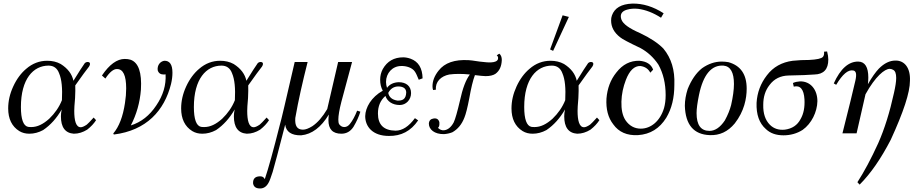

<svg xmlns="http://www.w3.org/2000/svg" viewBox="-20 -754 5194 1086"><path d="M509.7 -89.1C490.3 -67.4 476.6 -53.7 470.9 -49.1C456 -38.9 444.6 -34.3 436.6 -34.3C409.1 -34.3 400 -73.1 400 -126.9C400 -138.3 401.1 -162.3 404.6 -198.9C405.7 -229.7 406.9 -253.7 405.7 -270.9C443.4 -324.6 469.7 -360 483.4 -377.1C486.9 -382.9 489.1 -387.4 489.1 -392C489.1 -400 484.6 -403.4 475.4 -403.4C469.7 -403.4 464 -401.1 459.4 -396.6C448 -380.6 426.3 -347.4 395.4 -297.1C387.4 -334.9 363.4 -366.9 323.4 -392C300.6 -404.6 275.4 -410.3 246.9 -410.3C203.4 -410.3 163.4 -395.4 128 -364.6C99.4 -340.6 74.3 -307.4 54.9 -265.1C35.4 -222.9 26.3 -181.7 26.3 -140.6C26.3 -82.3 46.9 -38.9 89.1 -12.6C106.3 -2.3 124.6 2.3 146.3 2.3C172.6 2.3 198.9 -4.6 224 -18.3C266.3 -46.9 300.6 -85.7 329.1 -134.9C325.7 -120 324.6 -107.4 324.6 -96C324.6 -34.3 348.6 -1.1 397.7 2.3C424 2.3 449.1 -5.7 473.1 -20.6C494.9 -37.7 510.9 -54.9 523.4 -74.3ZM330.3 -187.4C314.3 -147.4 290.3 -113.1 258.3 -82.3C224 -51.4 190.9 -35.4 157.7 -35.4C150.9 -35.4 144 -35.4 138.3 -36.6C112 -42.3 98.3 -80 98.3 -148.6C98.3 -307.4 168 -382.9 254.9 -382.9C283.4 -382.9 304 -368 314.3 -339.4C329.1 -305.1 333.7 -254.9 330.3 -187.4Z M947.4 -278.9C953.1 -302.9 955.4 -323.4 955.4 -342.9C955.4 -389.7 939.4 -411.4 908.6 -410.3C884.6 -405.7 868.6 -384 872 -356.6C876.6 -340.6 888 -332.6 905.1 -332.6C908.6 -332.6 913.1 -332.6 916.6 -333.7C920 -273.1 902.9 -214.9 864 -157.7C826.3 -100.6 778.3 -62.9 720 -44.6C752 -106.3 771.4 -173.7 777.1 -246.9C782.9 -344 763.4 -400 718.9 -416C708.6 -419.4 697.1 -420.6 685.7 -420.6C642.3 -420.6 598.9 -389.7 556.6 -326.9L576 -309.7C600 -346.3 622.9 -364.6 642.3 -363.4C676.6 -363.4 693.7 -326.9 693.7 -253.7C693.7 -227.4 691.4 -200 686.9 -171.4C675.4 -94.9 653.7 -37.7 620.6 1.1L624 6.9C808 -16 909.7 -128 947.4 -278.9Z M1488 -89.1C1468.6 -67.4 1454.9 -53.7 1449.1 -49.1C1434.3 -38.9 1422.9 -34.3 1414.9 -34.3C1387.4 -34.3 1378.3 -73.1 1378.3 -126.9C1378.3 -138.3 1379.4 -162.3 1382.9 -198.9C1384 -229.7 1385.1 -253.7 1384 -270.9C1421.7 -324.6 1448 -360 1461.7 -377.1C1465.1 -382.9 1467.4 -387.4 1467.4 -392C1467.4 -400 1462.9 -403.4 1453.7 -403.4C1448 -403.4 1442.3 -401.1 1437.7 -396.6C1426.3 -380.6 1404.6 -347.4 1373.7 -297.1C1365.7 -334.9 1341.7 -366.9 1301.7 -392C1278.9 -404.6 1253.7 -410.3 1225.1 -410.3C1181.7 -410.3 1141.7 -395.4 1106.3 -364.6C1077.7 -340.6 1052.6 -307.4 1033.1 -265.1C1013.7 -222.9 1004.6 -181.7 1004.6 -140.6C1004.6 -82.3 1025.1 -38.9 1067.4 -12.6C1084.6 -2.3 1102.9 2.3 1124.6 2.3C1150.9 2.3 1177.1 -4.6 1202.3 -18.3C1244.6 -46.9 1278.9 -85.7 1307.4 -134.9C1304 -120 1302.9 -107.4 1302.9 -96C1302.9 -34.3 1326.9 -1.1 1376 2.3C1402.3 2.3 1427.4 -5.7 1451.4 -20.6C1473.1 -37.7 1489.1 -54.9 1501.7 -74.3ZM1308.6 -187.4C1292.6 -147.4 1268.6 -113.1 1236.6 -82.3C1202.3 -51.4 1169.1 -35.4 1136 -35.4C1129.1 -35.4 1122.3 -35.4 1116.6 -36.6C1090.3 -42.3 1076.6 -80 1076.6 -148.6C1076.6 -307.4 1146.3 -382.9 1233.1 -382.9C1261.7 -382.9 1282.3 -368 1292.6 -339.4C1307.4 -305.1 1312 -254.9 1308.6 -187.4Z M2000 -128C1987.4 -96 1973.7 -70.9 1958.9 -52.6C1949.7 -41.1 1939.4 -35.4 1926.9 -35.4C1915.4 -35.4 1906.3 -41.1 1898.3 -51.4C1894.9 -57.1 1893.7 -66.3 1893.7 -77.7C1893.7 -99.4 1899.4 -133.7 1910.9 -178.3L1971.4 -403.4H1892.6L1830.9 -137.1C1804.6 -92.6 1777.1 -60.6 1746.3 -40C1725.7 -27.4 1708.6 -20.6 1693.7 -20.6C1660.6 -20.6 1646.9 -42.3 1650.3 -86.9C1667.4 -185.1 1691.4 -290.3 1720 -403.4H1646.9C1596.6 -185.1 1569.1 -67.4 1563.4 -50.3C1526.9 94.9 1498.3 198.9 1477.7 259.4C1472 246.9 1461.7 242.3 1448 243.4C1422.9 244.6 1410.3 257.1 1411.4 283.4C1414.9 302.9 1427.4 312 1451.4 312C1472 312 1488 300.6 1499.4 278.9C1505.1 269.7 1512 249.1 1522.3 218.3C1532.6 182.9 1556.6 93.7 1593.1 -49.1C1597.7 -9.1 1628.6 12.6 1683.4 11.4C1744 5.7 1796.6 -34.3 1840 -106.3C1838.9 -94.9 1837.7 -84.6 1837.7 -74.3C1837.7 -22.9 1861.7 2.3 1910.9 2.3C1939.4 2.3 1962.3 -10.3 1979.4 -36.6C1997.7 -67.4 2010.3 -96 2018.3 -122.3Z M2370.3 -310.9C2369.1 -369.1 2346.3 -405.7 2302.9 -421.7C2286.9 -427.4 2273.1 -429.7 2260.6 -429.7C2209.1 -429.7 2170.3 -408 2145.1 -363.4C2134.9 -344 2130.3 -324.6 2130.3 -302.9C2130.3 -280 2134.9 -259.4 2145.1 -241.1C2080 -204.6 2046.9 -146.3 2045.7 -97.1C2045.7 -37.7 2088 14.9 2179.4 14.9C2249.1 16 2304 -12.6 2345.1 -73.1L2326.9 -85.7C2292.6 -38.9 2256 -14.9 2217.1 -14.9C2150.9 -16 2117.7 -48 2117.7 -112C2117.7 -153.1 2131.4 -186.3 2160 -211.4C2170.3 -180.6 2200 -160 2241.1 -160C2276.6 -160 2305.1 -189.7 2305.1 -227.4C2305.1 -267.4 2276.6 -289.1 2235.4 -289.1C2206.9 -288 2184 -277.7 2169.1 -257.1C2165.7 -267.4 2163.4 -278.9 2163.4 -290.3C2163.4 -340.6 2200 -380.6 2249.1 -380.6C2277.7 -381.7 2312 -371.4 2326.9 -348.6C2332.6 -340.6 2339.4 -325.7 2348.6 -302.9ZM2277.7 -232C2276.6 -192 2256 -184 2227.4 -185.1C2197.7 -189.7 2180.6 -204.6 2176 -228.6C2188.6 -252.6 2208 -265.1 2234.3 -265.1C2261.7 -264 2276.6 -253.7 2277.7 -232Z M2818.3 -414.9C2818.3 -430.9 2813.7 -442.3 2804.6 -450.3C2803.4 -450.3 2798.9 -446.9 2789.7 -441.1C2796.6 -435.4 2798.9 -428.6 2796.6 -419.4C2793.1 -408 2779.4 -402.3 2757.7 -401.1C2744 -400 2722.3 -402.3 2692.6 -405.7C2657.1 -411.4 2636.6 -413.7 2630.9 -413.7C2552 -418.3 2494.9 -398.9 2460.6 -354.3C2437.7 -325.7 2426.3 -296 2426.3 -266.3C2426.3 -258.3 2427.4 -250.3 2429.7 -244.6L2445.7 -246.9C2441.1 -291.4 2474.3 -323.4 2521.1 -332.6C2555.4 -337.1 2594.3 -337.1 2637.7 -332.6C2614.9 -302.9 2596.6 -253.7 2581.7 -185.1C2566.9 -122.3 2555.4 -81.1 2546.3 -61.7C2531.4 -34.3 2513.1 -19.4 2491.4 -17.1C2478.9 -16 2467.4 -20.6 2457.1 -30.9C2464 -35.4 2466.3 -45.7 2465.1 -62.9C2460.6 -80 2449.1 -86.9 2430.9 -83.4C2416 -81.1 2406.9 -72 2405.7 -54.9C2405.7 -21.7 2437.7 5.7 2491.4 4.6C2508.6 3.4 2523.4 0 2538.3 -5.7C2569.1 -22.9 2592 -50.3 2606.9 -89.1C2614.9 -108.6 2624 -144 2634.3 -197.7C2644.6 -256 2654.9 -299.4 2666.3 -329.1C2694.9 -325.7 2715.4 -323.4 2726.9 -323.4C2750.9 -323.4 2769.1 -328 2781.7 -336C2805.7 -353.1 2817.1 -379.4 2818.3 -414.9Z M3356.6 -89.1C3337.1 -67.4 3323.4 -53.7 3317.7 -49.1C3302.9 -38.9 3291.4 -34.3 3283.4 -34.3C3256 -34.3 3246.9 -73.1 3246.9 -126.9C3246.9 -138.3 3248 -162.3 3251.4 -198.9C3252.6 -229.7 3253.7 -253.7 3252.6 -270.9C3290.3 -324.6 3316.6 -360 3330.3 -377.1C3333.7 -382.9 3336 -387.4 3336 -392C3336 -400 3331.4 -403.4 3322.3 -403.4C3316.6 -403.4 3310.9 -401.1 3306.3 -396.6C3294.9 -380.6 3273.1 -347.4 3242.3 -297.1C3234.3 -334.9 3210.3 -366.9 3170.3 -392C3147.4 -404.6 3122.3 -410.3 3093.7 -410.3C3050.3 -410.3 3010.3 -395.4 2974.9 -364.6C2946.3 -340.6 2921.1 -307.4 2901.7 -265.1C2882.3 -222.9 2873.1 -181.7 2873.1 -140.6C2873.1 -82.3 2893.7 -38.9 2936 -12.6C2953.1 -2.3 2971.4 2.3 2993.1 2.3C3019.4 2.3 3045.7 -4.6 3070.9 -18.3C3113.1 -46.9 3147.4 -85.7 3176 -134.9C3172.6 -120 3171.4 -107.4 3171.4 -96C3171.4 -34.3 3195.4 -1.1 3244.6 2.3C3270.9 2.3 3296 -5.7 3320 -20.6C3341.7 -37.7 3357.7 -54.9 3370.3 -74.3ZM3177.1 -187.4C3161.1 -147.4 3137.1 -113.1 3105.1 -82.3C3070.9 -51.4 3037.7 -35.4 3004.6 -35.4C2997.7 -35.4 2990.9 -35.4 2985.1 -36.6C2958.9 -42.3 2945.1 -80 2945.1 -148.6C2945.1 -307.4 3014.9 -382.9 3101.7 -382.9C3130.3 -382.9 3150.9 -368 3161.1 -339.4C3176 -305.1 3180.6 -254.9 3177.1 -187.4ZM3162.3 -667.4 3091.4 -474.3 3108.6 -466.3 3197.7 -658.3Z M3588.6 10.3C3658.3 5.7 3710.9 -27.4 3748.6 -88C3779.4 -139.4 3794.3 -201.1 3794.3 -274.3C3797.7 -357.7 3777.1 -425.1 3732.6 -478.9C3702.9 -509.7 3658.3 -539.4 3600 -566.9C3539.4 -593.1 3504 -618.3 3494.9 -643.4C3492.6 -649.1 3491.4 -656 3491.4 -661.7C3491.4 -680 3502.9 -692.6 3526.9 -699.4C3546.3 -705.1 3566.9 -706.3 3589.7 -704C3632 -698.3 3674.3 -682.3 3718.9 -653.7L3733.7 -678.9C3675.4 -716.6 3616 -734.9 3556.6 -733.7C3493.7 -731.4 3456 -708.6 3441.1 -666.3C3437.7 -657.1 3436.6 -648 3436.6 -637.7C3436.6 -601.1 3453.7 -569.1 3488 -542.9C3498.3 -533.7 3537.1 -513.1 3602.3 -482.3C3642.3 -460.6 3676.6 -429.7 3704 -388.6C3731.4 -339.4 3745.1 -281.1 3745.1 -216C3745.1 -187.4 3741.7 -163.4 3736 -142.9C3713.1 -66.3 3659.4 -26.3 3604.6 -26.3C3569.1 -26.3 3539.4 -42.3 3517.7 -74.3C3500.6 -100.6 3493.7 -136 3494.9 -179.4C3496 -221.7 3505.1 -262.9 3520 -301.7C3540.6 -355.4 3568 -381.7 3602.3 -380.6C3628.6 -377.1 3646.9 -364.6 3658.3 -342.9L3674.3 -360C3662.9 -390.9 3636.6 -406.9 3596.6 -410.3C3545.1 -411.4 3501.7 -389.7 3466.3 -344C3433.1 -302.9 3414.9 -253.7 3410.3 -196.6C3406.9 -137.1 3419.4 -88 3449.1 -50.3C3480 -6.9 3526.9 13.7 3588.6 10.3Z M4136 -56C4189.7 -124.6 4203.4 -197.7 4203.4 -252.6C4203.4 -333.7 4169.1 -382.9 4100.6 -402.3C4088 -404.6 4074.3 -405.7 4061.7 -405.7C4024 -405.7 3986.3 -393.1 3950.9 -368C3917.7 -341.7 3890.3 -301.7 3869.7 -250.3C3859.4 -218.3 3853.7 -186.3 3853.7 -155.4C3857.1 -48 3904 6.9 3994.3 10.3C4050.3 12.6 4097.1 -9.1 4136 -56ZM4115.4 -160C4108.6 -133.7 4097.1 -104 4080 -73.1C4053.7 -33.1 4024 -13.7 3993.1 -13.7C3944 -13.7 3920 -46.9 3920 -114.3C3920 -138.3 3924.6 -172.6 3933.7 -217.1C3957.7 -332.6 4004.6 -387.4 4072 -382.9C4112 -379.4 4131.4 -344 4131.4 -278.9C4131.4 -245.7 4125.7 -205.7 4115.4 -160Z M4641.1 -461.7C4642.3 -448 4640 -437.7 4634.3 -432C4626.3 -422.9 4601.1 -417.1 4556.6 -414.9C4525.7 -414.9 4494.9 -413.7 4464 -410.3C4402.3 -402.3 4353.1 -374.9 4317.7 -328C4282.3 -282.3 4262.9 -230.9 4259.4 -172.6C4257.1 -106.3 4274.3 -57.1 4312 -24C4337.1 0 4370.3 11.4 4411.4 11.4C4451.4 11.4 4488 1.1 4520 -19.4C4570.3 -54.9 4602.3 -121.1 4603.4 -181.7C4603.4 -245.7 4565.7 -294.9 4505.1 -293.7C4490.3 -292.6 4477.7 -290.3 4465.1 -284.6L4469.7 -264C4506.3 -273.1 4526.9 -249.1 4530.3 -192C4532.6 -147.4 4525.7 -110.9 4508.6 -81.1C4490.3 -45.7 4460.6 -26.3 4419.4 -20.6C4385.1 -17.1 4356.6 -26.3 4334.9 -48C4308.6 -74.3 4296 -112 4297.1 -161.1C4297.1 -205.7 4308.6 -242.3 4332.6 -273.1C4358.9 -308.6 4395.4 -325.7 4440 -326.9C4508.6 -328 4557.7 -330.3 4586.3 -332.6C4638.9 -333.7 4665.1 -362.3 4665.1 -417.1C4665.1 -429.7 4662.9 -445.7 4658.3 -462.9Z M5018.3 36.6C5090.3 -120 5126.9 -230.9 5126.9 -297.1C5130.3 -370.3 5096 -412.6 5044.6 -411.4C5012.6 -411.4 4981.7 -396.6 4950.9 -365.7C4932.6 -346.3 4912 -317.7 4889.1 -277.7C4890.3 -290.3 4891.4 -302.9 4891.4 -315.4C4891.4 -373.7 4873.1 -404.6 4835.4 -405.7C4780.6 -406.9 4733.7 -365.7 4696 -282.3L4709.7 -274.3C4745.1 -333.7 4777.1 -361.1 4805.7 -355.4C4822.9 -353.1 4826.3 -333.7 4818.3 -298.3C4805.7 -243.4 4781.7 -144 4745.1 0H4825.1L4875.4 -220.6C4931.4 -322.3 4984 -364.6 5012.6 -364.6C5019.4 -364.6 5026.3 -362.3 5032 -358.9C5043.4 -353.1 5049.1 -338.3 5049.1 -313.1C5049.1 -292.6 5044.6 -264 5036.6 -228.6C5012.6 -118.9 4982.9 -24 4947.4 56C4907.4 144 4867.4 218.3 4829.7 276.6L4842.3 290.3C4905.1 227.4 4963.4 142.9 5018.3 36.6Z"/></svg>

Font: GFS Goschen
Style: Italic
Weight: 400
Designer: George D. Matthiopoulos
Foundry: George D. Matthiopoulos
Version: Fontographer 4.7 9/28/09 FG4M≠0000002248